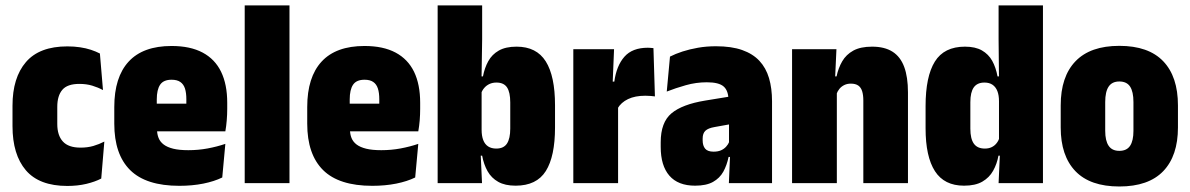

<svg xmlns="http://www.w3.org/2000/svg" viewBox="-20 -681 4427 714"><path d="M230.5 10.5Q126 10.5 76.2 -47.8Q26.5 -106 26.5 -212V-288Q26.5 -392 76.5 -450.2Q126.5 -508.5 230.5 -508.5Q255.5 -508.5 277.5 -505.2Q299.5 -502 318.2 -495.8Q337 -489.5 351.5 -482L363 -346Q344.5 -356 323 -362.5Q301.5 -369 275 -369Q230.5 -369 211.8 -347Q193 -325 193 -283.5V-220Q193 -177.5 213.8 -154.8Q234.5 -132 279.5 -132Q305.5 -132 327 -138.2Q348.5 -144.5 368 -154.5L356.5 -17Q333.5 -5 301 2.8Q268.5 10.5 230.5 10.5Z M647 10Q523 10 464 -48.5Q405 -107 405 -221V-283Q405 -394 458.5 -452Q512 -510 618 -510Q687.5 -510 733.5 -485.5Q779.5 -461 802.2 -414Q825 -367 825 -299V-276.5Q825 -255 823.2 -233.5Q821.5 -212 818 -192.5H671.5Q672.5 -230 672.8 -260Q673 -290 673 -311.5Q673 -336 667.8 -352Q662.5 -368 650.5 -376.2Q638.5 -384.5 618 -384.5Q588 -384.5 575.5 -366Q563 -347.5 563 -311V-254L564 -232V-199.5Q564 -182 569.8 -167.8Q575.5 -153.5 588.8 -143.5Q602 -133.5 624.2 -128Q646.5 -122.5 680.5 -122.5Q717.5 -122.5 752.2 -129Q787 -135.5 818 -146L806.5 -21Q777 -6.5 736 1.8Q695 10 647 10ZM500 -192.5V-295.5H783.5V-192.5Z M890 0V-661H1056.5V0Z M1364.5 10Q1240.5 10 1181.5 -48.5Q1122.5 -107 1122.5 -221V-283Q1122.5 -394 1176 -452Q1229.5 -510 1335.5 -510Q1405 -510 1451 -485.5Q1497 -461 1519.8 -414Q1542.5 -367 1542.5 -299V-276.5Q1542.5 -255 1540.8 -233.5Q1539 -212 1535.5 -192.5H1389Q1390 -230 1390.2 -260Q1390.5 -290 1390.5 -311.5Q1390.5 -336 1385.2 -352Q1380 -368 1368 -376.2Q1356 -384.5 1335.5 -384.5Q1305.5 -384.5 1293 -366Q1280.5 -347.5 1280.5 -311V-254L1281.5 -232V-199.5Q1281.5 -182 1287.2 -167.8Q1293 -153.5 1306.2 -143.5Q1319.5 -133.5 1341.8 -128Q1364 -122.5 1398 -122.5Q1435 -122.5 1469.8 -129Q1504.5 -135.5 1535.5 -146L1524 -21Q1494.5 -6.5 1453.5 1.8Q1412.5 10 1364.5 10ZM1217.5 -192.5V-295.5H1501V-192.5Z M1897.5 9.5Q1858 9.5 1832.8 -4.8Q1807.5 -19 1793.2 -44.2Q1779 -69.5 1773 -102H1731L1771 -198Q1771 -176 1777 -160.2Q1783 -144.5 1795.2 -136.5Q1807.5 -128.5 1825.5 -128.5Q1853 -128.5 1865.2 -147Q1877.5 -165.5 1877.5 -203V-300Q1877.5 -338 1865.5 -356Q1853.5 -374 1826 -374Q1812 -374 1800.5 -368.8Q1789 -363.5 1781 -354.2Q1773 -345 1769 -333L1740 -397H1776Q1782 -428.5 1795.8 -453.5Q1809.5 -478.5 1835 -493Q1860.5 -507.5 1901 -507.5Q1975 -507.5 2009.5 -452.8Q2044 -398 2044 -289.5V-207Q2044 -99.5 2009.8 -45Q1975.5 9.5 1897.5 9.5ZM1607.5 0V-661H1773V-535L1770.5 -377L1771 -364V-134.5L1767 -119.5L1772.5 0Z M2276.5 -277.5 2222 -377.5H2264.5Q2272.5 -436.5 2302 -470Q2331.5 -503.5 2389 -503.5Q2394.5 -503.5 2399.2 -503Q2404 -502.5 2410 -502L2415.5 -322.5Q2409 -323.5 2399.2 -324.2Q2389.5 -325 2380 -325Q2341.5 -325 2315.5 -312.5Q2289.5 -300 2276.5 -277.5ZM2112 0V-498H2263.5L2257 -339.5H2278.5V0Z M2690.5 0 2695.5 -117 2691 -119V-293.5L2689 -308.5Q2689 -343.5 2671.2 -359.2Q2653.5 -375 2608.5 -375Q2568.5 -375 2530.5 -364.2Q2492.5 -353.5 2459.5 -340.5L2471.5 -470.5Q2492 -481 2518.2 -489.5Q2544.5 -498 2575.8 -503.5Q2607 -509 2642.5 -509Q2700 -509 2739.8 -495Q2779.5 -481 2804 -454.8Q2828.5 -428.5 2839.8 -390.5Q2851 -352.5 2851 -304.5V0ZM2565 9.5Q2501.5 9.5 2469.2 -27.8Q2437 -65 2437 -134.5V-152Q2437 -226 2477 -259.5Q2517 -293 2602.5 -307L2703.5 -323.5L2717.5 -223L2637 -208.5Q2613.5 -204.5 2603.2 -194.8Q2593 -185 2593 -166V-159Q2593 -139.5 2602.2 -128.2Q2611.5 -117 2633.5 -117Q2650 -117 2661.2 -122Q2672.5 -127 2680.2 -135.5Q2688 -144 2692 -154L2713 -97.5H2689.5Q2683 -66.5 2669.8 -42.5Q2656.5 -18.5 2631.5 -4.5Q2606.5 9.5 2565 9.5Z M3190.5 0V-307.5Q3190.5 -327.5 3186.2 -341.5Q3182 -355.5 3171.8 -362.8Q3161.5 -370 3144 -370Q3130.5 -370 3119.8 -364.8Q3109 -359.5 3101.8 -350.8Q3094.5 -342 3090.5 -330.5L3061 -397H3091Q3097.5 -428 3112 -453Q3126.5 -478 3153.2 -492.8Q3180 -507.5 3223 -507.5Q3269.5 -507.5 3299 -488.8Q3328.5 -470 3342.5 -432.2Q3356.5 -394.5 3356.5 -337.5V0ZM2925.5 0V-498H3090.5L3085 -378.5L3092 -369.5V0Z M3565 9.5Q3491.5 9.5 3456.8 -44.5Q3422 -98.5 3422 -204V-286.5Q3422 -396.5 3456.5 -452Q3491 -507.5 3568.5 -507.5Q3607 -507.5 3631.5 -493.5Q3656 -479.5 3669.8 -454.8Q3683.5 -430 3689.5 -397H3729L3695 -304.5Q3695 -327 3689 -342.2Q3683 -357.5 3671 -365.8Q3659 -374 3641 -374Q3614 -374 3601.2 -356Q3588.5 -338 3588.5 -301V-202.5Q3588.5 -165 3601.5 -146.8Q3614.5 -128.5 3642.5 -128.5Q3656.5 -128.5 3667.2 -133.5Q3678 -138.5 3685.5 -147.8Q3693 -157 3697 -169L3730 -102H3693Q3687.5 -71.5 3673.2 -46Q3659 -20.5 3633 -5.5Q3607 9.5 3565 9.5ZM3693.5 0 3699 -121 3695 -142.5V-365V-387L3693.5 -535V-661H3858.5V0Z M4142.5 12.5Q4034 12.5 3979.2 -44.5Q3924.5 -101.5 3924.5 -207V-289Q3924.5 -396 3979.5 -453.2Q4034.5 -510.5 4142.5 -510.5Q4251 -510.5 4305.8 -453.2Q4360.5 -396 4360.5 -289V-207Q4360.5 -101.5 4305.8 -44.5Q4251 12.5 4142.5 12.5ZM4142.5 -120Q4170 -120 4182.5 -138.8Q4195 -157.5 4195 -194.5V-301.5Q4195 -340 4182.5 -359Q4170 -378 4142.5 -378Q4115.5 -378 4102.8 -359Q4090 -340 4090 -301.5V-194.5Q4090 -157.5 4102.8 -138.8Q4115.5 -120 4142.5 -120Z"/></svg>

Font: Anek Odia SemiCondensed ExtraBold
Style: Regular
Weight: 800
Width: 4
Designer: Yesha Goshar & Mahesh Sahu (Odia), Yesha Goshar (Latin)
Foundry: Ek Type
Version: Version 1.003